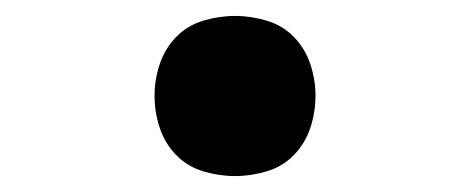

<svg xmlns="http://www.w3.org/2000/svg" viewBox="-20 -209 590 241"><path d="M275 12Q255 12 235 6Q215 0 201 -14.5Q187 -29 180.5 -48.5Q174 -68 174 -89Q174 -109 180.5 -128.5Q187 -148 201 -162.5Q215 -177 235 -183Q255 -189 275 -189Q295 -189 315 -183Q335 -177 349 -162.5Q363 -148 369.5 -128.5Q376 -109 376 -89Q376 -68 369.5 -48.5Q363 -29 349 -14.5Q335 0 315 6Q295 12 275 12Z"/></svg>

Font: Lode Term
Style: Bold
Weight: 700
Monospace: yes
Designer: Belleve Invis
Foundry: Belleve Invis
Version: Version 29.2.0